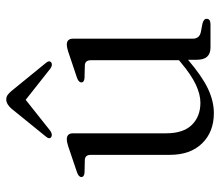

<svg xmlns="http://www.w3.org/2000/svg" viewBox="-66 -642 719 628"><g transform="rotate(-90 294.0 -328.5)"><path d="M101 -133V-391.5Q101 -410 85 -411L43.5 -412Q28.5 -413 28.5 -422.5Q28.5 -431.5 45 -437L117.5 -461.5Q141 -470 152 -470Q171.5 -470 171.5 -449.5V-145Q171.5 -89 199 -61Q226.5 -33 271.5 -33Q299 -33 331.2 -48.2Q363.5 -63.5 402.5 -96.5L410.5 -103V-391.5Q410.5 -410 394 -411L353 -412Q338 -413 338 -422.5Q338 -431.5 354 -437L427 -461.5Q450.5 -470 461.5 -470Q481 -470 481 -449.5V-58Q481 -36 503 -31.5L529.5 -26.5Q546 -22.5 546 -12.5Q546 0 527.5 0H452Q412 0 412 -44.5V-73.5Q358 -27.5 317.2 -8.2Q276.5 11 237.5 11Q176 11 138.5 -27.5Q101 -66 101 -133ZM179 -523.5Q167 -516 159 -521Q151 -527 160.5 -538L252.5 -651.5Q267.5 -668 281.5 -668Q290.5 -668 296.5 -663.8Q302.5 -659.5 309.5 -651.5L402 -538Q411 -527.5 403.5 -521Q395.5 -515.5 383.5 -523.5L281 -604.5Z"/></g></svg>

Font: Fraunces 9pt Light
Style: Regular
Weight: 300
Version: Version 1.000;[0bf87f6ff]